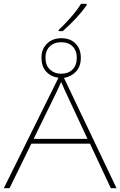

<svg xmlns="http://www.w3.org/2000/svg" viewBox="-28 -985 630 1005"><path d="M279 -828Q311 -858 343 -894.5Q375 -931 396 -965H426V-958Q401 -923 369.5 -889Q338 -855 300 -822H279ZM278 -578Q239 -583 214 -610Q189 -637 189 -684Q189 -728 218 -756.5Q247 -785 293 -785Q340 -785 367.5 -757Q395 -729 395 -683Q395 -638 371 -611.5Q347 -585 307 -577L582 0H552L443 -233H136L22 0H-8ZM292 -599Q329 -599 351.5 -621Q374 -643 374 -683Q374 -720 352 -742Q330 -764 292 -764Q255 -764 232.5 -742Q210 -720 210 -683Q210 -643 233.5 -621Q257 -599 292 -599ZM148 -258H430L318 -498Q312 -511 305.5 -525.5Q299 -540 292 -556Q285 -540 279 -526.5Q273 -513 266 -499Z"/></svg>

Font: Noto Sans Thin
Style: Regular
Weight: 100
Designer: Monotype Design Team
Foundry: Monotype Imaging Inc.
Version: Version 2.007